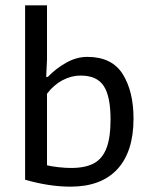

<svg xmlns="http://www.w3.org/2000/svg" viewBox="-20 -691 570 719"><path d="M74 -18V-671H156V-468L153 -403H159Q190 -435 228.5 -456.5Q267 -478 307 -478Q399 -478 439.5 -413.5Q480 -349 480 -247Q480 -123 419.5 -57.5Q359 8 244 8Q164 8 74 -18ZM394 -244Q394 -330 368.5 -369Q343 -408 282 -408Q247 -408 214 -390.5Q181 -373 156 -340V-72Q172 -68 198 -65Q224 -62 246 -62Q299 -62 331 -79Q363 -96 378.5 -135.5Q394 -175 394 -244Z"/></svg>

Font: Athiti Medium
Style: Regular
Weight: 500
Designer: CadsonDemak Team
Foundry: CadsonDemak
Version: Version 1.033